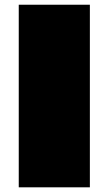

<svg xmlns="http://www.w3.org/2000/svg" viewBox="-20 -800 463 820"><path d="M363.8 0H60.1V-779.8H363.8Z"/></svg>

Font: Fz Rammetto One
Style: Regular
Weight: 400
Designer: Vernon Adams
Foundry: Vernon Adams
Version: Vit hóa bi c Thuy @ FontZin.Com